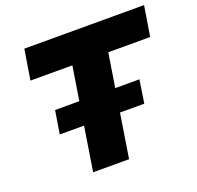

<svg xmlns="http://www.w3.org/2000/svg" viewBox="-124 -837 993 969"><g transform="rotate(-20 373.0 -352.5)"><path d="M216 0 302 -543H77L103 -705H746L720 -543H495L409 0ZM123 -237 143 -361H596L577 -237Z"/></g></svg>

Font: Nunito Sans 6pt Black
Style: Italic
Weight: 900
Italic angle: -9°
Version: Version 3.101;gftools[0.9.27]